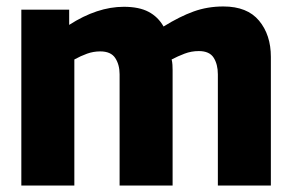

<svg xmlns="http://www.w3.org/2000/svg" viewBox="-20 -574 903 594"><path d="M46 0V-544H194V-497Q281 -553 363 -553Q410 -553 439.5 -537.5Q469 -522 486 -492Q536 -523 579 -538.5Q622 -554 671 -554Q745 -554 781.5 -510Q818 -466 818 -398V0H654V-344Q654 -375 641 -395.5Q628 -416 595 -416Q572 -416 551 -408Q530 -400 511 -390Q513 -382 513.5 -373.5Q514 -365 514 -357V0H350V-344Q350 -374 336.5 -394.5Q323 -415 290 -415Q269 -415 249.5 -408Q230 -401 210 -390V0Z"/></svg>

Font: Georama
Style: Bold
Weight: 700
Designer: Jean-Baptiste Levee
Foundry: Production Type
Version: Version 1.000